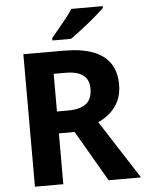

<svg xmlns="http://www.w3.org/2000/svg" viewBox="-61 -983 779 1031"><g transform="rotate(-5 328.5 -467.0)"><path d="M304 -714Q398 -714 460 -690.5Q522 -667 552.5 -621Q583 -575 583 -506Q583 -458 566 -421Q549 -384 520 -358Q491 -332 454 -315L657 0H482L323 -274H238V0H85V-714ZM301 -595H238V-392H301Q362 -392 395 -417Q428 -442 428 -499Q428 -531 414.5 -552Q401 -573 373 -584Q345 -595 301 -595ZM532 -924Q517 -910 494 -889.5Q471 -869 444 -847.5Q417 -826 391.5 -806.5Q366 -787 347 -774H247V-787Q263 -806 284.5 -832Q306 -858 327.5 -885Q349 -912 363 -934H532Z"/></g></svg>

Font: Noto Sans Lao Looped
Style: Bold
Weight: 700
Designer: Mark Frömberg, Ben Mitchell
Foundry: The Fontpad Ltd
Version: Version 1.001